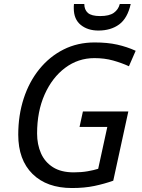

<svg xmlns="http://www.w3.org/2000/svg" viewBox="-20 -938 718 968"><path d="M343 10Q216 10 144 -61Q72 -132 72 -259Q72 -357 99.5 -441.5Q127 -526 178.5 -589.5Q230 -653 300.5 -688.5Q371 -724 457 -724Q522 -724 571 -713Q620 -702 664 -682L630 -604Q593 -621 550 -633Q507 -645 456 -645Q374 -645 308.5 -596Q243 -547 205 -461.5Q167 -376 167 -265Q167 -210 186.5 -165.5Q206 -121 247 -95Q288 -69 352 -69Q390 -69 421.5 -74.5Q453 -80 475 -87L521 -298H381L398 -376H627L551 -27Q506 -11 456 -0.5Q406 10 343 10ZM476 -784Q422 -784 387 -812.5Q352 -841 352 -896Q352 -901 352 -906.5Q352 -912 353 -918H405Q405 -889 423 -873Q441 -857 485 -857Q531 -857 554 -873.5Q577 -890 584 -918H639Q623 -846 581 -815Q539 -784 476 -784Z"/></svg>

Font: Noto Sans IKEA
Style: Italic
Weight: 400
Italic angle: -12°
Designer: Monotype Design Team
Foundry: Monotype Imaging Inc.
Version: Version 2.001